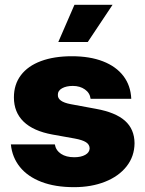

<svg xmlns="http://www.w3.org/2000/svg" viewBox="-20 -772 607 802"><path d="M284.2 -413.1Q256.8 -413.1 239 -403.1Q221.2 -393.1 221.7 -376Q220.2 -347.2 275.4 -336.9L380.9 -317.4Q462.4 -302.7 502 -267.6Q541.5 -232.4 542 -173.8Q541.5 -118.7 508.8 -77.1Q476.1 -35.6 418.9 -12.9Q361.8 9.8 289.1 9.8Q210.4 9.8 153.1 -12.2Q95.7 -34.2 63.2 -74.5Q30.8 -114.7 25.4 -168.9H209Q213.4 -143.6 234.9 -129.4Q256.3 -115.2 290 -115.2Q318.4 -115.2 336.2 -125.2Q354 -135.3 354.5 -152.3Q354 -168.5 339.1 -178Q324.2 -187.5 292 -193.4L199.2 -210Q119.1 -224.6 78.6 -263.9Q38.1 -303.2 38.1 -365.2Q38.1 -419.4 67.4 -458Q96.7 -496.6 151.1 -516.8Q205.6 -537.1 280.3 -537.1Q355 -537.1 409.9 -515.9Q464.8 -494.6 495.4 -454.6Q525.9 -414.6 528.3 -359.4H358.4Q355.5 -383.8 334.7 -398.4Q314 -413.1 284.2 -413.1ZM291 -752H450.2L346.7 -596.7H223.6Z"/></svg>

Font: Pretendard JP Black
Style: Regular
Weight: 900
Designer: Base glyphs from Inter by Rasmus Andersson; Hangeul glyphs from Noto Sans CJK(Source Han Sans) by Jang Soo-young and Kan
Foundry: Kil Hyung-jin
Version: Version 1.309